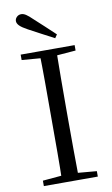

<svg xmlns="http://www.w3.org/2000/svg" viewBox="-102 -996 609 1047"><g transform="rotate(-10 202.5 -472.5)"><path d="M266.7 -802.5 253.9 -783.4Q218.8 -801.8 184.2 -820.1Q149.6 -838.4 115.3 -856.9Q83.9 -873.9 71.4 -886.7Q58.9 -899.5 58.9 -912.4Q58.9 -925.2 69 -935Q79.1 -944.8 93.8 -944.8Q106 -944.8 119.7 -936Q133.4 -927.2 156 -905.1Q182.6 -881.7 210.3 -855.3Q238.1 -828.9 266.7 -802.5ZM52.8 0V-30.1L190.9 -42.1H212.5L351.6 -30.1V0ZM155.3 0Q157.5 -83.6 157.6 -167.7Q157.7 -251.7 157.7 -336.8V-391.1Q157.7 -476.1 157.6 -560.4Q157.5 -644.8 155.3 -728H248.5Q247.3 -645.2 246.8 -560.7Q246.3 -476.1 246.3 -391.1V-337Q246.3 -252.2 246.8 -168.1Q247.3 -84.1 248.5 0ZM52.8 -698V-728H351.6V-698L212.5 -686.9H190.9Z"/></g></svg>

Font: Noto Serif TC
Style: Regular
Weight: 200
Designer: Ryoko NISHIZUKA 西塚涼子 (kana & ideographs); Frank Grießhammer (Latin, Greek & Cyrillic); Wenlong ZHANG 张文龙 (bopomofo); San
Foundry: Adobe
Version: Version 2.001;hotconv 1.1.0;makeotfexe 2.6.0